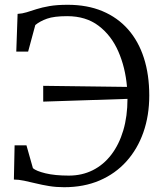

<svg xmlns="http://www.w3.org/2000/svg" viewBox="-20 -771 678 802"><path d="M247.5 11Q214.5 11 185.2 6.2Q156 1.5 129.8 -5Q103.5 -11.5 80.5 -16.2Q57.5 -21 38 -21L41 -164H90.5L117.5 -68.5Q131 -56.5 170.2 -47Q209.5 -37.5 267.5 -37.5Q322.5 -37.5 367.5 -60Q412.5 -82.5 445 -125Q477.5 -167.5 495 -226.5Q512.5 -285.5 512.5 -358L160.5 -346.5V-412.5L510.5 -408Q503.5 -489.5 474.2 -556.2Q445 -623 392 -663.2Q339 -703.5 260.5 -703.5Q206 -703.5 176.5 -693Q147 -682.5 127.5 -666.5L97.5 -555.5H48L53.5 -713Q73 -714 91.5 -719.8Q110 -725.5 132.5 -732.8Q155 -740 186.2 -745.5Q217.5 -751 262.5 -751Q344.5 -751 407.8 -724.5Q471 -698 514.8 -648.5Q558.5 -599 581 -529Q603.5 -459 603.5 -372Q603.5 -288.5 579 -218.5Q554.5 -148.5 508.2 -97Q462 -45.5 396.2 -17.2Q330.5 11 247.5 11Z"/></svg>

Font: Merriweather 20pt Light
Style: Regular
Weight: 300
Version: Version 2.100